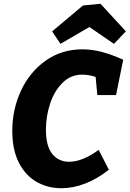

<svg xmlns="http://www.w3.org/2000/svg" viewBox="-20 -982 686 1016"><path d="M223 -296Q223 -209 256.5 -167.5Q290 -126 346 -126Q382 -126 422 -142.5Q462 -159 502 -189L556 -84Q496 -36 431.5 -11Q367 14 305 14Q232 14 173 -20Q114 -54 79.5 -122Q45 -190 45 -289Q45 -403 91 -502Q137 -601 221.5 -661Q306 -721 416 -721Q467 -721 519.5 -707Q572 -693 632 -666L594 -479H495L486 -575Q450 -587 415 -587Q354 -587 310.5 -543.5Q267 -500 245 -433Q223 -366 223 -296ZM512 -962 646 -816 583 -750 453 -839 300 -750 256 -816 419 -953Z"/></svg>

Font: Bitter Pro ExtraBold
Style: Italic
Weight: 800
Italic angle: -9°
Designer: Sol Matas, and Bitter project Authors
Foundry: Sol Matas
Version: Version 1.010